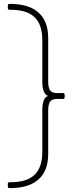

<svg xmlns="http://www.w3.org/2000/svg" viewBox="-20 -810 414 980"><path d="M33 150C146 150 226 101 226 -24V-244C226 -288 237 -305 270 -305H302C307 -305 310 -308 310 -313V-327C310 -332 307 -335 302 -335H270C237 -335 226 -352 226 -396V-616C226 -741 146 -790 33 -790H28C23 -790 20 -787 20 -782V-768C20 -763 23 -760 28 -760H35C146 -760 196 -709 196 -605V-390C196 -355 205 -327 226 -320C206 -316 196 -287 196 -250V-35C196 69 146 120 35 120H28C23 120 20 123 20 128V142C20 147 23 150 28 150Z"/></svg>

Font: LINE Seed Sans TH Thin
Style: Regular
Weight: 250
Designer: Dalton Maag Ltd | Thai characters by Cadson Demak Co.,Ltd.
Foundry: Dalton Maag Ltd
Version: Version 1.003